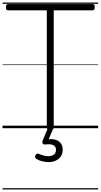

<svg xmlns="http://www.w3.org/2000/svg" viewBox="-20 -1016 798 1522"><path d="M379 14Q351 14 351 -5V-934H44Q36 -934 31.5 -939.5Q27 -945 27 -959Q27 -973 31.5 -978.5Q36 -984 44 -984H714Q722 -984 726.5 -979Q731 -974 731 -960Q731 -946 726.5 -940Q722 -934 714 -934H406V-5Q406 5 399.5 9.5Q393 14 379 14ZM363 269Q346 269 319 263.5Q292 258 267 243Q259 238 258 230Q257 222 261 214Q266 205 272.5 202.5Q279 200 288 204Q303 210 321.5 216Q340 222 360 222Q391 222 407.5 209Q424 196 424 171Q424 147 404 135.5Q384 124 342 129Q333 130 328 128.5Q323 127 319 122Q315 115 315.5 109Q316 103 320 94L361 -4H405L357 108L341 94Q378 83 409 89Q440 95 458.5 115.5Q477 136 477 171Q477 201 463 222.5Q449 244 423.5 256.5Q398 269 363 269ZM0 476H758V486H0ZM0 -20H758V0H0ZM0 -505H758V-500H0ZM0 -996H758V-986H0Z"/></svg>

Font: Playwrite PL Guides
Style: Regular
Weight: 400
Designer: Veronika Burian, José Scaglione
Foundry: TypeTogether
Version: Version 1.003